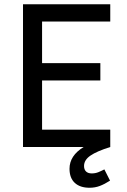

<svg xmlns="http://www.w3.org/2000/svg" viewBox="-20 -696 603 909"><path d="M501 159.2Q475.1 175.8 452.6 184.3Q430.2 192.9 403.8 192.9Q358.9 192.9 334 169.7Q309.1 146.5 309.1 103Q309.1 41 376 0H88.9V-675.8H502V-594.2H179.2V-397H455.1V-314.9H179.2V-82H502V0Q438 20 408 40.8Q377.9 61.5 377.9 89.8Q377.9 106.9 387.5 116Q397 125 414.1 125Q431.2 125 445.1 119.4Q459 113.8 474.1 106Z"/></svg>

Font: ClearSansRegular
Style: Regular
Weight: 400
Foundry: Intel Corporation
Version: Version 1.00